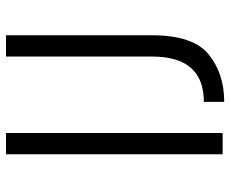

<svg xmlns="http://www.w3.org/2000/svg" viewBox="-82 -660 748 623"><g transform="rotate(-90 291.5 -349.0)"><path d="M171 -703V0H102V-703ZM419 -229V-703H488V-228Q488 -96 426 -45.5Q364 5 272 5V-61Q419 -61 419 -229Z"/></g></svg>

Font: Museo Sans Light
Style: Regular
Weight: 300
Designer: Jos Buivenga
Foundry: Jos Buivenga & Rosetta Type Foundry (extension, remastering)
Version: Version 3.600;PS 1.000;hotconv 1.0.88;makeotf.lib2.5.647800;